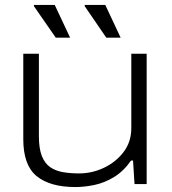

<svg xmlns="http://www.w3.org/2000/svg" viewBox="-20 -743 694 775"><path d="M284 12Q182 12 128 -32Q74 -76 74 -181V-526H137V-194Q137 -143 149 -113Q161 -83 183 -68Q205 -53 235 -48Q265 -43 299 -43Q351 -43 399 -65.5Q447 -88 478.5 -129Q510 -170 510 -226V-526H572V0H523L517 -95H509Q479 -52 440.5 -28.5Q402 -5 361.5 3.5Q321 12 284 12ZM409 -591 322 -718V-723H405L467 -591ZM205 -591 117 -718V-723H201L263 -591Z"/></svg>

Font: Archivo Expanded ExtraLight
Style: Regular
Weight: 250
Width: 7
Designer: Hector Gatti
Foundry: Omnibus-Type
Version: Version 2.001